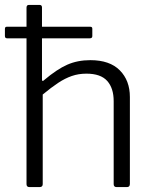

<svg xmlns="http://www.w3.org/2000/svg" viewBox="-20 -762 626 782"><path d="M100 0Q88 0 88 -12V-731Q88 -742 98 -742H141Q151 -742 151 -732V-439Q151 -434 153 -432.5Q155 -431 160 -436Q212 -480 254 -498.5Q296 -517 348 -517Q427 -517 468 -475.5Q509 -434 509 -367V-13Q509 0 497 0H455Q449 0 446 -3Q443 -6 443 -12V-350Q443 -403 416.5 -432.5Q390 -462 332 -462Q300 -462 272.5 -452.5Q245 -443 217 -424.5Q189 -406 154 -377V-12Q154 0 141 0ZM9 -606Q4 -606 2 -608.5Q0 -611 0 -616V-644Q0 -653 7 -653H348Q356 -653 356 -645V-615Q356 -606 346 -606Z"/></svg>

Font: Libre Franklin Light
Style: Regular
Weight: 300
Designer: Pablo Impallari, Rodrigo Fuenzalida, Nhung Nguyen
Foundry: Impallari Type
Version: Version 3.000